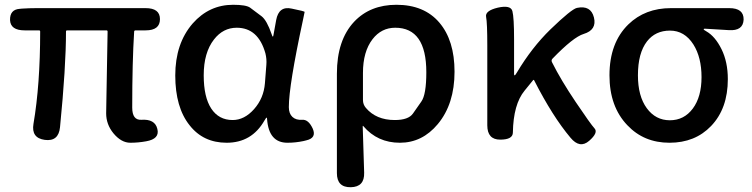

<svg xmlns="http://www.w3.org/2000/svg" viewBox="-20 -584 3145 803"><path d="M591 7Q558 13 525 13Q487 13 454 -27Q424 -64 424 -110Q424 -140 425 -170L430 -452Q430 -457 425 -457H261Q256 -457 256 -452Q256 -304 231 -52Q225 9 167 1Q110 -7 120 -66Q148 -230 148 -452Q148 -457 143 -457H83Q24 -457 22 -500Q21 -544 62 -547L72 -548Q103 -550 134 -550H589Q649 -550 649 -504Q649 -457 589 -457H547Q541 -457 541 -451Q533 -324 533 -134Q533 -81 571 -83Q628 -87 638 -45Q649 -3 591 7Z M928 13Q830 13 773 -60Q713 -135 713 -268.5Q713 -402 786 -486Q855 -564 955 -564Q1009 -564 1026 -552Q1050 -534 1074 -516Q1096 -499 1116 -441Q1119 -431 1121 -431Q1123 -431 1124 -439L1135 -500Q1146 -560 1200 -548Q1255 -537 1254 -534Q1253 -529 1247 -500Q1188 -226 1188 -136Q1188 -109 1203 -95Q1218 -81 1244 -83Q1270 -85 1288 -46Q1305 -7 1261 3L1249 6Q1216 13 1182 13Q1104 13 1097 -86Q1097 -92 1095 -92Q1093 -92 1086 -80Q1033 13 928 13ZM953 -82Q1002 -82 1042.5 -127.5Q1083 -173 1088 -236L1094 -313Q1096 -337 1090 -361Q1060 -468 970 -468Q913 -468 875 -419Q832 -364 832 -269Q832 -178 863.5 -130Q895 -82 953 -82Z M1447 199Q1389 200 1389 140V-276Q1389 -416 1461 -493Q1528 -564 1638 -564Q1754 -564 1817.5 -489.5Q1881 -415 1881 -284Q1881 -149 1811 -65Q1746 13 1652.5 13Q1559 13 1500 -56Q1497 -60 1497 -55L1503 138Q1505 198 1447 199ZM1631 -82Q1688 -82 1707 -109Q1724 -134 1742 -159Q1763 -188 1763 -282Q1763 -468 1633 -468Q1575 -468 1538 -420Q1498 -368 1498 -279V-166Q1498 -147 1510 -133Q1553 -82 1631 -82Z M2444 5Q2405 39 2366 -8Q2291 -97 2214 -248Q2212 -252 2209 -248L2174 -205Q2127 -148 2125 -30Q2125 0 2072 0Q2018 0 2018 -60V-394Q2018 -488 2013 -513.5Q2008 -539 2062 -552Q2116 -564 2123 -537.5Q2130 -511 2130 -419V-274Q2130 -269 2132.5 -269Q2135 -269 2142 -281Q2204 -385 2282 -461Q2370 -546 2393 -551Q2451 -563 2464 -511Q2477 -459 2421 -442Q2378 -429 2291 -339Q2284 -332 2289 -323Q2326 -249 2388 -157Q2450 -65 2466.5 -47Q2483 -29 2444 5Z M2604 -60Q2529 -138 2529 -269Q2529 -405 2608 -482Q2678 -550 2786 -550H3030Q3091 -550 3090 -502Q3088 -454 3028 -458L2928 -464Q2923 -464 2923 -461.5Q2923 -459 2934 -453Q2971 -432 2997.5 -378.5Q3024 -325 3024 -253Q3024 -130 2954 -57Q2887 13 2780 13Q2673 13 2604 -60ZM2880 -398Q2843 -456 2782 -456Q2721 -456 2686 -411Q2648 -362 2648 -269Q2648 -182 2685 -131.5Q2722 -81 2781.5 -81Q2841 -81 2877.5 -130Q2914 -179 2914 -261.5Q2914 -344 2880 -398Z"/></svg>

Font: Resource Han Rounded TW Medium
Style: Regular
Weight: 500
Designer: Cyano Hao (round all glyphs); Ryoko NISHIZUKA 西塚涼子 (kana, bopomofo & ideographs); Paul D. Hunt (Latin, Greek & Cyrillic)
Foundry: Cyano Hao
Version: 0.990